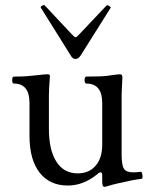

<svg xmlns="http://www.w3.org/2000/svg" viewBox="-20 -706 587 742"><path d="M383 16Q375 16 375 -6V-28Q375 -40 369 -40Q363 -40 355 -32Q302 11 242 11Q172 11 133 -39Q94 -89 94 -181V-308Q94 -383 34 -383Q27 -383 27 -396.5Q27 -410 34 -410Q63 -410 83.5 -411.5Q104 -413 120 -415Q135 -417 147 -418Q159 -419 163 -419Q173 -419 173 -413Q169 -361 169 -337V-208Q169 -126 198 -81Q227 -36 280 -36Q324 -36 349.5 -65.5Q375 -95 375 -147V-308Q375 -383 314 -383Q307 -383 307 -396.5Q307 -410 314 -410Q346 -410 369.5 -411Q393 -412 408 -415Q422 -417 431 -418Q440 -419 444 -419Q453 -419 453 -407Q452 -383 451 -366Q450 -349 450 -337V-109Q450 -68 459 -54Q468 -40 494 -40Q509 -40 523 -42Q527 -43 529 -36.5Q531 -30 531 -23Q531 -16 527 -15Q520 -14 503.5 -11.5Q487 -9 458 -2Q428 4 414 8Q400 12 390 15Q387 16 383 16ZM272 -478Q260 -478 253 -492L138 -676Q135 -679 142 -683.5Q149 -688 153 -685L257 -574Q268 -562 272 -562Q276 -562 287 -574L391 -684Q394 -688 402 -683Q410 -678 407 -675L292 -492Q283 -478 272 -478Z"/></svg>

Font: Junicode SmExp
Style: Regular
Weight: 400
Width: 6
Designer: Peter S. Baker
Version: Version 2.205; ttfautohint (v1.8.4)